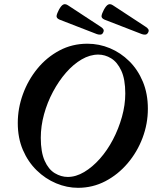

<svg xmlns="http://www.w3.org/2000/svg" viewBox="-20 -885 731 918"><path d="M353 13Q300 13 248.5 -8.5Q197 -30 155.5 -70.5Q114 -111 89.5 -168Q65 -225 65 -297Q65 -367 89.5 -434.5Q114 -502 158.5 -556.5Q203 -611 264 -643.5Q325 -676 398 -676Q454 -676 505.5 -654.5Q557 -633 598 -592.5Q639 -552 663 -494.5Q687 -437 687 -365Q687 -293 661.5 -225.5Q636 -158 590 -104Q544 -50 483.5 -18.5Q423 13 353 13ZM304 -39Q343 -39 382.5 -62.5Q422 -86 457.5 -126Q493 -166 520 -217.5Q547 -269 563 -326Q579 -383 579 -438Q579 -506 560 -547Q541 -588 511.5 -606Q482 -624 450 -624Q410 -624 370.5 -601Q331 -578 296 -538Q261 -498 233.5 -446.5Q206 -395 190.5 -338.5Q175 -282 175 -226Q175 -158 193.5 -116.5Q212 -75 242 -57Q272 -39 304 -39ZM443 -722 265 -791Q249 -798 250.5 -809Q252 -820 262 -839Q273 -859 283 -863.5Q293 -868 306 -859L460 -758Q471 -751 474.5 -744.5Q478 -738 473 -729Q469 -720 460 -719.5Q451 -719 443 -722ZM658 -722 480 -791Q464 -798 465.5 -809Q467 -820 477 -839Q488 -859 498 -863.5Q508 -868 521 -859L675 -758Q686 -751 689.5 -744.5Q693 -738 688 -729Q683 -720 674.5 -719.5Q666 -719 658 -722Z"/></svg>

Font: Junicode VF
Style: Italic
Weight: 400
Italic angle: -11°
Designer: Peter S. Baker
Version: Version 2.209